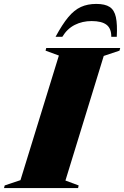

<svg xmlns="http://www.w3.org/2000/svg" viewBox="-76 -960 633 980"><path d="M224.5 -676.5 156.5 -701.5 160 -715H537.5L534 -701.5L453.5 -674.5L258 -38.5L325.5 -13.5L322.5 0H-55.5L-52 -13.5L28.5 -40.5ZM391.5 -852.5Q344.5 -852.5 305.8 -833Q267 -813.5 242 -772H207.5Q242 -836 272.5 -872.5Q303 -909 337 -924.5Q371 -940 415.5 -940Q460 -940 483.8 -924.5Q507.5 -909 515.5 -872.5Q523.5 -836 520 -772H492Q492.5 -814.5 467.8 -833.5Q443 -852.5 391.5 -852.5Z"/></svg>

Font: Newsreader 72pt ExtraBold
Style: Italic
Weight: 800
Italic angle: -17°
Designer: Hugues Gentile
Foundry: Production Type
Version: Version 1.003; ttfautohint (v1.8.3)